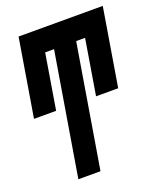

<svg xmlns="http://www.w3.org/2000/svg" viewBox="-136 -609 772 913"><g transform="rotate(-20 250.0 -152.5)"><path d="M102 215 205 -406H160L114 -127H2L67 -520H493L428 -127H316L362 -406H317L214 215Z"/></g></svg>

Font: Iosevka Curly Slab Heavy
Style: Italic
Weight: 900
Italic angle: -9°
Monospace: yes
Designer: Belleve Invis
Foundry: Belleve Invis
Version: Version 22.1.2; ttfautohint (v1.8.4)